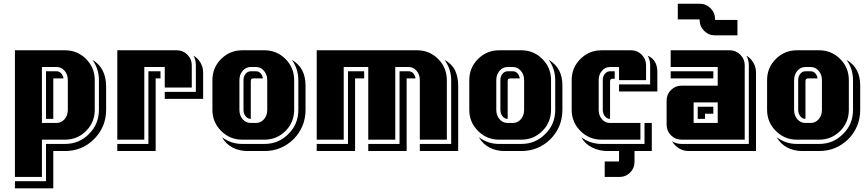

<svg xmlns="http://www.w3.org/2000/svg" viewBox="-20 -750 4639 1031"><path d="M549.8 -286.1V-160.2Q549.8 -67.9 484.9 -2.9Q420.9 61 329.1 61H266.1V261.2H60.1V223.1H227.1V22.9H329.1Q405.8 22.9 458 -30.8Q511.2 -84 511.2 -160.2V-319.8Q511.2 -379.9 476.1 -429.2Q549.8 -384.3 549.8 -286.1ZM488.8 -160.2Q488.8 -93.3 442.1 -46.6Q395.5 0 329.1 0H205.1V200.2H60.1V-480H329.1Q395.5 -480 442.1 -433.3Q488.8 -386.7 488.8 -319.8ZM344.2 -160.2V-319.8Q344.2 -350.1 326.9 -370.1Q309.6 -390.1 284.2 -390.1H205.1V-89.8H284.2Q309.1 -89.8 326.7 -110.1Q344.2 -130.4 344.2 -160.2ZM320.8 -329.1H266.1V-111.8H227.1V-367.2H284.2Q298.3 -367.2 308.3 -356.4Q318.4 -345.7 320.8 -329.1Z M1070.8 -219.2H864.7V-256.8H1031.7V-399.9Q1031.7 -429.2 1019 -451.2Q1042.5 -437.5 1056.6 -413.6Q1070.8 -389.6 1070.8 -360.8ZM1009.8 -279.8H864.7V-390.1H754.9V0H609.9V-480H929.7Q962.9 -480 986.3 -456.3Q1009.8 -432.6 1009.8 -399.9ZM841.8 -329.1H815.9V61H609.9V22.9H776.9V-367.2H841.8Z M1620.6 -160.2Q1620.6 -68.4 1556.6 -2.9Q1491.2 61 1399.9 61H1309.6Q1264.6 61 1228.8 42.2Q1192.9 23.4 1171.9 -13.2Q1220.2 22.9 1280.8 22.9H1399.9Q1476.6 22.9 1528.8 -30.8Q1582 -82.5 1582 -160.2V-319.8Q1582 -379.9 1546.9 -429.2Q1585.9 -405.3 1603.3 -371.3Q1620.6 -337.4 1620.6 -291ZM1559.6 -160.2Q1559.6 -93.3 1512.9 -46.6Q1466.3 0 1399.9 0H1280.8Q1214.4 0 1167.5 -46.9Q1120.6 -93.8 1120.6 -160.2V-319.8Q1120.6 -386.7 1167.5 -433.3Q1214.4 -480 1280.8 -480H1399.9Q1466.3 -480 1512.9 -433.3Q1559.6 -386.7 1559.6 -319.8ZM1415 -160.2V-319.8Q1415 -349.6 1397.5 -369.9Q1379.9 -390.1 1355 -390.1H1325.7Q1300.8 -390.1 1283.2 -369.9Q1265.6 -349.6 1265.6 -319.8V-160.2Q1265.6 -129.9 1283 -109.9Q1300.3 -89.8 1325.7 -89.8H1355Q1380.4 -89.8 1397.7 -109.9Q1415 -129.9 1415 -160.2ZM1391.6 -329.1H1341.8Q1333.5 -329.1 1330.1 -325.7Q1326.7 -322.3 1326.7 -313V-111.8H1325.7Q1310.1 -111.8 1298.8 -126Q1287.6 -140.1 1287.6 -160.2V-319.8Q1287.6 -339.8 1298.8 -353.5Q1310.1 -367.2 1325.7 -367.2H1355Q1369.1 -367.2 1379.2 -356.4Q1389.2 -345.7 1391.6 -329.1Z M2440.4 61H2234.4V22.9H2402.8V-319.8Q2402.8 -378.4 2366.7 -429.2Q2408.2 -405.3 2424.3 -370.6Q2440.4 -335.9 2440.4 -287.1ZM2379.4 0H2234.4V-319.8Q2234.4 -349.6 2217 -369.9Q2199.7 -390.1 2174.8 -390.1H2102.5V0H1957.5V-390.1H1825.7V0H1680.7V-480H2219.7Q2286.1 -480 2332.8 -433.3Q2379.4 -386.7 2379.4 -319.8ZM2211.4 -329.1H2163.6V61H1957.5V22.9H2125.5V-367.2H2174.8Q2189 -367.2 2199 -356.4Q2209 -345.7 2211.4 -329.1ZM1935.5 -329.1H1886.7V61H1680.7V22.9H1848.6V-367.2H1935.5Z M3000 -160.2Q3000 -68.4 2936 -2.9Q2870.6 61 2779.3 61H2689Q2644 61 2608.2 42.2Q2572.3 23.4 2551.3 -13.2Q2599.6 22.9 2660.2 22.9H2779.3Q2856 22.9 2908.2 -30.8Q2961.4 -82.5 2961.4 -160.2V-319.8Q2961.4 -379.9 2926.3 -429.2Q2965.3 -405.3 2982.7 -371.3Q3000 -337.4 3000 -291ZM2939 -160.2Q2939 -93.3 2892.3 -46.6Q2845.7 0 2779.3 0H2660.2Q2593.8 0 2546.9 -46.9Q2500 -93.8 2500 -160.2V-319.8Q2500 -386.7 2546.9 -433.3Q2593.8 -480 2660.2 -480H2779.3Q2845.7 -480 2892.3 -433.3Q2939 -386.7 2939 -319.8ZM2794.4 -160.2V-319.8Q2794.4 -349.6 2776.9 -369.9Q2759.3 -390.1 2734.4 -390.1H2705.1Q2680.2 -390.1 2662.6 -369.9Q2645 -349.6 2645 -319.8V-160.2Q2645 -129.9 2662.4 -109.9Q2679.7 -89.8 2705.1 -89.8H2734.4Q2759.8 -89.8 2777.1 -109.9Q2794.4 -129.9 2794.4 -160.2ZM2771 -329.1H2721.2Q2712.9 -329.1 2709.5 -325.7Q2706.1 -322.3 2706.1 -313V-111.8H2705.1Q2689.5 -111.8 2678.2 -126Q2667 -140.1 2667 -160.2V-319.8Q2667 -339.8 2678.2 -353.5Q2689.5 -367.2 2705.1 -367.2H2734.4Q2748.5 -367.2 2758.5 -356.4Q2768.6 -345.7 2771 -329.1Z M3509.8 -258.8H3304.2V-296.9H3471.2V-399.9Q3471.2 -428.2 3458 -451.2Q3509.8 -428.2 3509.8 -363.8ZM3480 61H3387.2V120.1Q3387.2 153.3 3363.5 176.8Q3339.8 200.2 3307.1 200.2H3227.1V117.2H3304.2V61H3242.2Q3197.3 61 3158.9 41.7Q3120.6 22.5 3101.1 -13.2Q3149.4 22.9 3210 22.9H3440.9V-89.8H3480ZM3418.9 0H3210Q3143.6 0 3096.7 -46.9Q3049.8 -93.8 3049.8 -160.2V-319.8Q3049.8 -386.7 3096.7 -433.3Q3143.6 -480 3210 -480H3369.1Q3402.3 -480 3425.8 -456.3Q3449.2 -432.6 3449.2 -399.9V-319.8H3304.2V-390.1H3254.9Q3230 -390.1 3212.4 -369.9Q3194.8 -349.6 3194.8 -319.8V-160.2Q3194.8 -129.9 3212.2 -109.9Q3229.5 -89.8 3254.9 -89.8H3418.9ZM3280.8 -327.1H3268.1Q3255.9 -327.1 3255.9 -313V-111.8H3254.9Q3239.3 -111.8 3228 -126Q3216.8 -140.1 3216.8 -160.2V-319.8Q3216.8 -339.8 3228 -353.5Q3239.3 -367.2 3254.9 -367.2H3280.8Z M3939.9 -560.1H3819.8Q3785.6 -560.1 3761.2 -584.2Q3736.8 -608.4 3736.8 -643.1V-646H3619.6V-730H3736.8Q3771.5 -730 3795.7 -705.6Q3819.8 -681.2 3819.8 -646V-643.1H3939.9ZM4039.6 61H3677.7Q3649.9 61 3626.5 46.9Q3603 32.7 3588.9 8.8Q3613.3 22.9 3639.6 22.9H4001V-399.9Q4001 -428.2 3987.8 -451.2Q4011.2 -437.5 4025.4 -413.6Q4039.6 -389.6 4039.6 -360.8ZM3979 0H3639.6Q3606.4 0 3583 -23.4Q3559.6 -46.9 3559.6 -80.1V-210Q3559.6 -243.2 3583 -266.6Q3606.4 -290 3639.6 -290H3834V-390.1H3581.5V-480H3898.9Q3931.6 -480 3955.3 -456.3Q3979 -432.6 3979 -399.9ZM3834 -89.8V-200.2H3704.6V-89.8ZM3810.5 -139.2H3765.6V-111.8H3726.6V-176.8H3810.5ZM3810.5 -329.1H3581.5V-367.2H3810.5Z M4599.1 -160.2Q4599.1 -68.4 4535.2 -2.9Q4469.7 61 4378.4 61H4288.1Q4243.2 61 4207.3 42.2Q4171.4 23.4 4150.4 -13.2Q4198.7 22.9 4259.3 22.9H4378.4Q4455.1 22.9 4507.3 -30.8Q4560.5 -82.5 4560.5 -160.2V-319.8Q4560.5 -379.9 4525.4 -429.2Q4564.5 -405.3 4581.8 -371.3Q4599.1 -337.4 4599.1 -291ZM4538.1 -160.2Q4538.1 -93.3 4491.5 -46.6Q4444.8 0 4378.4 0H4259.3Q4192.9 0 4146 -46.9Q4099.1 -93.8 4099.1 -160.2V-319.8Q4099.1 -386.7 4146 -433.3Q4192.9 -480 4259.3 -480H4378.4Q4444.8 -480 4491.5 -433.3Q4538.1 -386.7 4538.1 -319.8ZM4393.6 -160.2V-319.8Q4393.6 -349.6 4376 -369.9Q4358.4 -390.1 4333.5 -390.1H4304.2Q4279.3 -390.1 4261.7 -369.9Q4244.1 -349.6 4244.1 -319.8V-160.2Q4244.1 -129.9 4261.5 -109.9Q4278.8 -89.8 4304.2 -89.8H4333.5Q4358.9 -89.8 4376.2 -109.9Q4393.6 -129.9 4393.6 -160.2ZM4370.1 -329.1H4320.3Q4312 -329.1 4308.6 -325.7Q4305.2 -322.3 4305.2 -313V-111.8H4304.2Q4288.6 -111.8 4277.3 -126Q4266.1 -140.1 4266.1 -160.2V-319.8Q4266.1 -339.8 4277.3 -353.5Q4288.6 -367.2 4304.2 -367.2H4333.5Q4347.7 -367.2 4357.7 -356.4Q4367.7 -345.7 4370.1 -329.1Z"/></svg>

Font: Laconic
Style: Shadow
Weight: 900
Width: 6
Designer: Robby Woodard
Version: Version 1.000